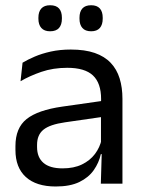

<svg xmlns="http://www.w3.org/2000/svg" viewBox="-20 -684 534 715"><path d="M355.5 0 359 -118.5 356 -131V-286.5L356.5 -315Q356.5 -374.5 326.2 -403Q296 -431.5 230.5 -431.5Q178 -431.5 134.2 -416.5Q90.5 -401.5 56.5 -381.5L64 -450.5Q83 -462 109.2 -473.2Q135.5 -484.5 169.2 -492Q203 -499.5 243.5 -499.5Q296 -499.5 332.8 -486.8Q369.5 -474 392.2 -450Q415 -426 425.5 -392Q436 -358 436 -316V0ZM187.5 10.5Q115 10.5 76.2 -24.8Q37.5 -60 37.5 -125.5V-140Q37.5 -207.5 79.2 -240.8Q121 -274 212 -287L366.5 -309L371 -250L222 -228.5Q166 -220.5 142 -201.2Q118 -182 118 -144.5V-136.5Q118 -98 141.8 -77.5Q165.5 -57 213 -57Q255 -57 285 -71.5Q315 -86 333.5 -110.5Q352 -135 358.5 -165L371 -110H355.5Q348.5 -78 329.2 -50.5Q310 -23 275.5 -6.2Q241 10.5 187.5 10.5ZM166.5 -567.5Q145 -567.5 134 -579.8Q123 -592 123 -614.5V-618Q123 -640.5 134 -652.5Q145 -664.5 166.5 -664.5Q189 -664.5 199.8 -652.5Q210.5 -640.5 210.5 -618V-614.5Q210.5 -592 199.8 -579.8Q189 -567.5 166.5 -567.5ZM319.5 -567.5Q297.5 -567.5 286.8 -579.8Q276 -592 276 -614.5V-618Q276 -640.5 286.8 -652.5Q297.5 -664.5 319.5 -664.5Q341 -664.5 351.8 -652.5Q362.5 -640.5 362.5 -618V-614.5Q362.5 -592 351.8 -579.8Q341 -567.5 319.5 -567.5Z"/></svg>

Font: Anek Tamil
Style: Regular
Weight: 400
Designer: Aadarsh Rajan (Tamil), Yesha Goshar (Latin)
Foundry: Ek Type
Version: Version 1.003